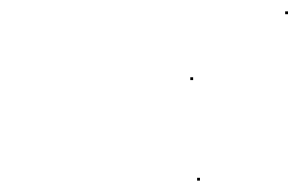

<svg xmlns="http://www.w3.org/2000/svg" viewBox="-20 -567 527 338"><path d="M327 -249V-254H332V-249ZM482 -542V-547H487V-542ZM315 -426V-431H320V-426Z"/></svg>

Font: FRB American Cursive Just Beginnings
Style: Italic
Weight: 400
Italic angle: -25°
Version: Version 2.0;Modular Font Editor K font №1